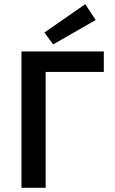

<svg xmlns="http://www.w3.org/2000/svg" viewBox="-20 -901 550 921"><path d="M83 0H199V-556H478V-654H83ZM235 -688 439 -805 389 -881 193 -745Z"/></svg>

Font: DAIFUKU Sans Semibold
Style: Regular
Weight: 600
Designer: Original font ‘Source Sans 3’ : Paul D. Hunt
Foundry: Daifuku
Version: Version 1.000